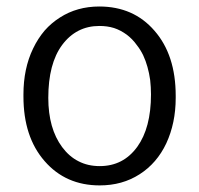

<svg xmlns="http://www.w3.org/2000/svg" viewBox="-20 -558 610 588"><path d="M51.8 -262.7C51.8 -180.2 73.2 -114.3 116.7 -64.5C159.7 -15.1 215.8 9.8 285.2 9.8C331.5 9.8 372.1 -1.5 407.7 -24.4C442.9 -46.9 470.2 -78.6 489.3 -119.1C508.3 -160.2 518.1 -206.5 518.1 -258.3V-264.6C518.1 -347.7 496.6 -414.1 453.1 -463.9C431.6 -488.8 406.7 -507.3 378.9 -519.5C351.1 -531.7 319.3 -538.1 284.2 -538.1C238.8 -538.1 198.7 -526.9 163.6 -504.4C146 -493.2 130.4 -480 116.7 -464.4C103 -448.2 91.3 -430.2 81.5 -409.7C71.3 -388.7 64 -366.7 59.1 -343.3C54.2 -319.8 51.8 -294.9 51.8 -269ZM170.4 -420.4C199.2 -459 237.3 -478.5 284.2 -478.5C300.3 -478.5 314.9 -476.6 329.1 -472.2C342.8 -467.8 355.5 -460.9 367.7 -452.1C379.4 -443.4 390.1 -432.6 399.4 -419.4C406.7 -410.2 413.1 -399.9 418.5 -388.7C423.8 -377.4 428.2 -365.2 431.6 -353C435.1 -340.3 438 -327.1 439.9 -313C441.4 -298.8 442.4 -284.2 442.4 -269C442.4 -200.2 428.2 -147 400.4 -108.4C371.6 -68.8 333.5 -49.3 285.2 -49.3C261.2 -49.3 239.7 -54.2 220.7 -64C201.2 -73.7 184.6 -88.4 170.4 -107.4C142.1 -145.5 127.9 -195.8 127.9 -258.3C127.9 -328.1 142.1 -382.3 170.4 -420.4Z"/></svg>

Font: Shabnam FD Light
Style: Regular
Weight: 300
Foundry: DejaVu fonts team - Redesigned by Saber Rastikerdar - Based on Vazir font
Version: Version 5.00;October 20, 2019;FontCreator 12.0.0.2547 64-bit